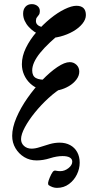

<svg xmlns="http://www.w3.org/2000/svg" viewBox="-20 -766 436 930"><path d="M256 144Q245 144 235 140.5Q225 137 216 131Q212 127 213 119Q214 111 221 94Q229 75 235.5 66.5Q242 58 252 61Q257 62 261.5 62.5Q266 63 272 63Q293 63 311.5 48.5Q330 34 330 17Q330 4 318 -3Q306 -10 283 -10Q255 -10 222 0.5Q189 11 157 11Q124 11 97.5 -5Q71 -21 55 -48Q39 -75 39 -108Q39 -148 59.5 -196Q80 -244 113 -291Q146 -338 184 -377.5Q222 -417 257.5 -441Q293 -465 318 -465Q337 -465 350.5 -452Q364 -439 364 -419Q364 -399 350 -380.5Q336 -362 314 -349Q292 -336 267.5 -330Q243 -324 223 -328L287 -345Q251 -324 215 -291Q179 -258 149 -221Q119 -184 100.5 -149.5Q82 -115 82 -92Q82 -72 96.5 -59Q111 -46 133 -46Q151 -46 173.5 -53.5Q196 -61 220.5 -68Q245 -75 269 -75Q298 -75 320 -63Q342 -51 354 -29Q366 -7 366 22Q366 51 352.5 79Q339 107 314 125.5Q289 144 256 144ZM170 -335Q145 -344 126 -362Q107 -380 96.5 -404Q86 -428 86 -455Q86 -494 105.5 -534Q125 -574 156.5 -610.5Q188 -647 223.5 -676Q259 -705 293 -721.5Q327 -738 350 -738Q396 -738 396 -693Q396 -672 379 -651Q362 -630 334 -614Q306 -598 272 -589Q238 -580 205 -583L296 -624Q212 -557 174 -509.5Q136 -462 136 -425Q136 -398 154 -388Q172 -378 210 -380ZM173 -600Q160 -603 146 -612.5Q132 -622 119.5 -635.5Q107 -649 99.5 -665.5Q92 -682 92 -700Q92 -721 103.5 -733.5Q115 -746 134 -746Q150 -746 161.5 -737Q173 -728 173 -712Q173 -701 168.5 -694.5Q164 -688 159 -682Q154 -676 154 -665Q154 -654 160.5 -647Q167 -640 177 -637Q187 -634 199 -633Z"/></svg>

Font: Junicode VF
Style: Italic
Weight: 400
Italic angle: -11°
Designer: Peter S. Baker
Version: Version 2.209